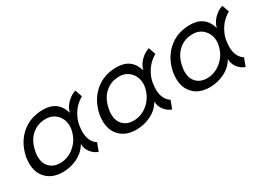

<svg xmlns="http://www.w3.org/2000/svg" viewBox="-22 -801 1652 1213"><g transform="rotate(-30 804.0 -194.5)"><path d="M518 -399 536 -347Q484 -318 455 -266Q435 -231 430 -196Q426 -169 426 -151Q426 -80 474 -48L452 10Q421 -1 400 -29Q379 -57 380 -90Q351 -40 297 -15Q249 8 194 8Q117 8 75 -37Q35 -78 35 -147Q35 -170 40 -198Q60 -286 119 -339Q184 -397 280 -397Q388 -397 418 -295Q425 -329 453.5 -358.5Q482 -388 518 -399ZM373 -195Q376 -208 376 -223Q376 -272 345 -305Q314 -338 266 -338Q206 -338 165 -302Q122 -266 108 -197Q103 -174 103 -157Q103 -108 131 -79Q159 -50 207 -50Q265 -50 312 -90Q359 -130 373 -195Z M1054 -399 1072 -347Q1020 -318 991 -266Q971 -231 966 -196Q962 -169 962 -151Q962 -80 1010 -48L988 10Q957 -1 936 -29Q915 -57 916 -90Q887 -40 833 -15Q785 8 730 8Q653 8 611 -37Q571 -78 571 -147Q571 -170 576 -198Q596 -286 655 -339Q720 -397 816 -397Q924 -397 954 -295Q961 -329 989.5 -358.5Q1018 -388 1054 -399ZM909 -195Q912 -208 912 -223Q912 -272 881 -305Q850 -338 802 -338Q742 -338 701 -302Q658 -266 644 -197Q639 -174 639 -157Q639 -108 667 -79Q695 -50 743 -50Q801 -50 848 -90Q895 -130 909 -195Z M1590 -399 1608 -347Q1556 -318 1527 -266Q1507 -231 1502 -196Q1498 -169 1498 -151Q1498 -80 1546 -48L1524 10Q1493 -1 1472 -29Q1451 -57 1452 -90Q1423 -40 1369 -15Q1321 8 1266 8Q1189 8 1147 -37Q1107 -78 1107 -147Q1107 -170 1112 -198Q1132 -286 1191 -339Q1256 -397 1352 -397Q1460 -397 1490 -295Q1497 -329 1525.5 -358.5Q1554 -388 1590 -399ZM1445 -195Q1448 -208 1448 -223Q1448 -272 1417 -305Q1386 -338 1338 -338Q1278 -338 1237 -302Q1194 -266 1180 -197Q1175 -174 1175 -157Q1175 -108 1203 -79Q1231 -50 1279 -50Q1337 -50 1384 -90Q1431 -130 1445 -195Z"/></g></svg>

Font: GFS Neohellenic Rg
Style: Italic
Weight: 400
Italic angle: -12°
Designer: Takis Katsoulidis and George D. Matthiopoulos
Foundry: Takis Katsoulidis and George D. Matthiopoulos
Version: Version 1.0